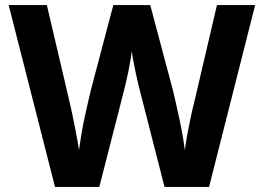

<svg xmlns="http://www.w3.org/2000/svg" viewBox="-20 -734 1036 754"><path d="M196 0 14 -714H164L255 -326Q259 -309 264 -285Q269 -261 274 -235.5Q279 -210 283.5 -186Q288 -162 290 -144Q294 -170 299 -202Q304 -234 311 -267Q318 -300 325 -329.5Q332 -359 337 -381L425 -714H570L659 -380Q664 -358 671 -328Q678 -298 685 -265Q692 -232 697.5 -200Q703 -168 706 -144Q709 -169 715 -202.5Q721 -236 728 -269Q735 -302 741 -325L832 -714H982L801 0H626L531 -372Q527 -386 522 -407.5Q517 -429 512 -453Q507 -477 503 -498.5Q499 -520 498 -534Q496 -520 492.5 -498.5Q489 -477 484 -453Q479 -429 474 -407.5Q469 -386 465 -371L370 0Z"/></svg>

Font: Noto Sans Symbols
Style: Bold
Weight: 700
Version: Version 2.002